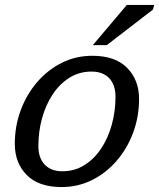

<svg xmlns="http://www.w3.org/2000/svg" viewBox="-20 -748 645 778"><path d="M354 -522Q447 -522 495.2 -473Q543.5 -424 543.5 -347Q543.5 -275 519.5 -210.5Q495.5 -146 452.5 -96.2Q409.5 -46.5 352.5 -18.2Q295.5 10 229.5 10Q136.5 10 88.2 -39Q40 -88 40 -165Q40 -237 64 -301.5Q88 -366 131 -415.8Q174 -465.5 231 -493.8Q288 -522 354 -522ZM232.5 -54Q282 -54 321.8 -78.8Q361.5 -103.5 389.8 -146Q418 -188.5 433 -242.8Q448 -297 448 -356Q448 -404 422.5 -431Q397 -458 351 -458Q301.5 -458 261.8 -433.2Q222 -408.5 193.8 -366Q165.5 -323.5 150.5 -269.2Q135.5 -215 135.5 -156Q135.5 -108 161.2 -81Q187 -54 232.5 -54ZM356 -565 494 -728H605L599.5 -709L412.5 -565Z"/></svg>

Font: Newsreader 6pt
Style: Italic
Weight: 400
Italic angle: -17°
Designer: Hugues Gentile
Foundry: Production Type
Version: Version 1.003; ttfautohint (v1.8.3)